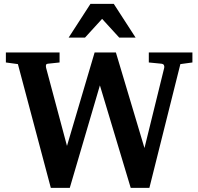

<svg xmlns="http://www.w3.org/2000/svg" viewBox="-20 -937 1006 974"><path d="M895 -611.8 737.8 16.1H643.1L486.8 -503.9L334 16.1H237.8L70.8 -611.8L9.8 -620.1V-670.9H282.2V-620.1L223.1 -613.8Q213.9 -612.8 213.1 -606Q212.4 -599.1 213.9 -592.8L319.8 -196.8L460 -670.9H567.9L712.9 -186L813 -592.8Q814.5 -599.1 812 -605.7Q809.6 -612.3 798.8 -613.8L734.9 -620.1V-670.9H956.1V-620.1ZM585 -746.1 498 -841.3 411.1 -746.1H328.1L439 -917.5H557.1L668 -746.1Z"/></svg>

Font: Charis SIL Am
Style: Bold
Weight: 700
Foundry: SIL International
Version: Version 5.000